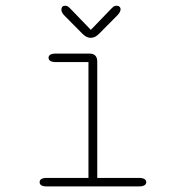

<svg xmlns="http://www.w3.org/2000/svg" viewBox="-20 -668 659 688"><path d="M148.5 0Q134.5 0 128.2 -4Q122 -8 122 -15Q122 -22.5 128.2 -26.5Q134.5 -30.5 148.5 -30.5H297V-445.5H180.5Q166.5 -445.5 160.2 -449.8Q154 -454 154 -461Q154 -468 160.2 -472Q166.5 -476 180.5 -476H300Q328.5 -476 328.5 -447.5V-30.5H477Q491 -30.5 497.5 -26.5Q504 -22.5 504 -15Q504 -8 497.5 -4Q491 0 477 0ZM400 -612.5 335 -547Q327 -539 320 -535.8Q313 -532.5 305 -532.5Q297.5 -532.5 290.5 -535.8Q283.5 -539 275.5 -547L210.5 -612.5Q200 -623 200 -634Q200 -640 203.5 -643.8Q207 -647.5 213 -647.5Q220 -647.5 224.2 -644.2Q228.5 -641 236 -633L305.5 -561L374.5 -632.5Q382 -640.5 386.5 -644Q391 -647.5 397.5 -647.5Q404 -647.5 408 -644Q412 -640.5 412 -635Q412 -624.5 400 -612.5Z"/></svg>

Font: Sono ExtraLight
Style: Regular
Weight: 200
Designer: Tyler Finck
Foundry: Tyler Finck
Version: Version 2.112